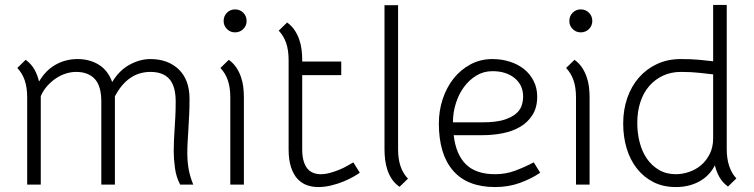

<svg xmlns="http://www.w3.org/2000/svg" viewBox="-20 -747 3050 777"><path d="M390 0V-336Q390 -399 363.5 -427.5Q337 -456 288 -456Q268 -456 247 -449.5Q226 -443 206.5 -430Q187 -417 171 -399Q155 -381 145 -358V-353V0H90V-353Q90 -393 80 -422Q70 -451 50 -472L84 -505Q107 -488 119.5 -465.5Q132 -443 138 -417Q165 -463 205.5 -485.5Q246 -508 294 -508Q343 -508 380 -485Q417 -462 434 -415Q463 -463 505 -485.5Q547 -508 588 -508Q660 -508 703.5 -466Q747 -424 747 -347Q747 -311 745.5 -281.5Q744 -252 742.5 -226Q741 -200 739.5 -176Q738 -152 738 -128Q738 -95 743 -65Q748 -35 762 0H709Q693 -30 688 -67.5Q683 -105 683 -134Q683 -158 684 -179Q685 -200 686.5 -223.5Q688 -247 689.5 -274Q691 -301 691 -336Q691 -398 665.5 -427Q640 -456 589 -456Q497 -456 445 -357V-347V0Z M906 -505Q925 -491 936.5 -473.5Q948 -456 955 -436Q962 -416 964.5 -395Q967 -374 967 -353V0H912V-353Q912 -393 902 -422Q892 -451 872 -472ZM885 -662Q885 -682 898.5 -695.5Q912 -709 931 -709Q951 -709 964.5 -695.5Q978 -682 978 -662Q978 -643 964.5 -629.5Q951 -616 931 -616Q912 -616 898.5 -629.5Q885 -643 885 -662Z M1148 -504Q1148 -544 1138 -573Q1128 -602 1108 -623L1142 -656Q1161 -642 1172.5 -624.5Q1184 -607 1191 -587Q1198 -567 1200.5 -546Q1203 -525 1203 -504V-498H1361V-443H1203V-143Q1203 -114 1209 -94.5Q1215 -75 1225 -63.5Q1235 -52 1249 -47Q1263 -42 1278 -42Q1296 -42 1316 -47.5Q1336 -53 1354 -60.5Q1372 -68 1386.5 -76.5Q1401 -85 1410 -90L1436 -48Q1428 -42 1410.5 -32Q1393 -22 1370 -12.5Q1347 -3 1320.5 3.5Q1294 10 1268 10Q1244 10 1222.5 2.5Q1201 -5 1184.5 -22.5Q1168 -40 1158 -69.5Q1148 -99 1148 -143Z M1536 -726H1591V-143Q1591 -103 1601 -74Q1611 -45 1631 -24L1597 9Q1578 -4 1566 -22Q1554 -40 1547.5 -60Q1541 -80 1538.5 -101Q1536 -122 1536 -143Z M1816 -200Q1825 -122 1865.5 -82Q1906 -42 1984 -42Q2026 -42 2064 -56Q2102 -70 2140 -90L2166 -48Q2131 -24 2084.5 -7Q2038 10 1984 10Q1871 10 1813.5 -56.5Q1756 -123 1756 -247Q1756 -299 1771.5 -346Q1787 -393 1815.5 -429Q1844 -465 1884 -486.5Q1924 -508 1973 -508Q2010 -508 2043 -497.5Q2076 -487 2100.5 -467.5Q2125 -448 2139.5 -419.5Q2154 -391 2154 -356Q2154 -312 2135 -282Q2116 -252 2085.5 -234Q2055 -216 2015.5 -208Q1976 -200 1934 -200ZM1973 -459Q1937 -459 1907.5 -441Q1878 -423 1857 -394Q1836 -365 1824.5 -328Q1813 -291 1813 -252H1934Q1985 -252 2017 -261.5Q2049 -271 2067 -286Q2085 -301 2091 -319.5Q2097 -338 2097 -356Q2097 -403 2062.5 -431Q2028 -459 1973 -459Z M2305 -505Q2324 -491 2335.5 -473.5Q2347 -456 2354 -436Q2361 -416 2363.5 -395Q2366 -374 2366 -353V0H2311V-353Q2311 -393 2301 -422Q2291 -451 2271 -472ZM2284 -662Q2284 -682 2297.5 -695.5Q2311 -709 2330 -709Q2350 -709 2363.5 -695.5Q2377 -682 2377 -662Q2377 -643 2363.5 -629.5Q2350 -616 2330 -616Q2311 -616 2297.5 -629.5Q2284 -643 2284 -662Z M2715 10Q2664 10 2624.5 -10Q2585 -30 2557.5 -65Q2530 -100 2516 -146.5Q2502 -193 2502 -247Q2502 -303 2518.5 -350.5Q2535 -398 2565.5 -433Q2596 -468 2639 -488Q2682 -508 2735 -508Q2777 -508 2810 -505Q2843 -502 2866 -499V-727H2921V-144Q2921 -67 2960 -25L2926 8Q2903 -9 2891 -31Q2879 -53 2873 -78Q2852 -36 2810.5 -13Q2769 10 2715 10ZM2715 -42Q2741 -42 2768 -51Q2795 -60 2816.5 -78Q2838 -96 2852 -123.5Q2866 -151 2866 -188V-446Q2848 -448 2813 -452Q2778 -456 2736 -456Q2696 -456 2663.5 -441Q2631 -426 2607.5 -399Q2584 -372 2571.5 -334Q2559 -296 2559 -250Q2559 -209 2568.5 -171.5Q2578 -134 2597.5 -105.5Q2617 -77 2646.5 -59.5Q2676 -42 2715 -42Z"/></svg>

Font: Snippet
Style: Regular
Weight: 400
Designer: Gesine Todt
Foundry: Gesine Todt
Version: Version 1.000